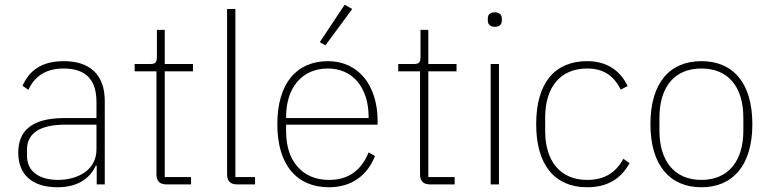

<svg xmlns="http://www.w3.org/2000/svg" viewBox="-20 -778 3251 810"><path d="M249 -520C154 -520 103 -479 75 -416L100 -399C127 -459 177 -489 248 -489C340 -489 387 -444 387 -348V-280H254C181 -280 132 -266 101 -240C69 -214 57 -177 57 -133C57 -41 117 12 222 12C310 12 360 -27 384 -79H388V0H422V-352C422 -460 362 -520 249 -520ZM387 -148C387 -105 368 -73 339 -52C310 -31 269 -19 225 -19C148 -19 94 -53 94 -120V-148C94 -211 142 -252 254 -252H387V-148Z M683 0C654 0 640 -14 640 -42V-477H548V-508H614C637 -508 642 -516 642 -539V-652H675V-508H794V-477H675V-31H786V0Z M981 0C952 0 938 -14 938 -42V-740H973V-31H1056V0Z M1368 12C1233 12 1150 -81 1150 -254C1150 -426 1231 -520 1364 -520C1427 -520 1479 -495 1516 -451C1552 -407 1573 -344 1573 -268V-252H1187V-225C1187 -162 1203 -111 1235 -75C1266 -39 1311 -19 1368 -19C1449 -19 1504 -58 1535 -135L1562 -120C1531 -40 1465 12 1368 12ZM1364 -489C1308 -489 1265 -469 1234 -433C1203 -397 1187 -345 1187 -284V-280H1535V-286C1535 -347 1518 -398 1488 -434C1458 -469 1415 -489 1364 -489ZM1353 -587 1329 -600 1434 -758 1466 -740Z M1795 0C1766 0 1752 -14 1752 -42V-477H1660V-508H1726C1749 -508 1754 -516 1754 -539V-652H1787V-508H1906V-477H1787V-31H1898V0Z M2068 -665C2047 -665 2038 -676 2038 -691V-700C2038 -715 2046 -726 2067 -726C2088 -726 2097 -715 2097 -700V-691C2097 -676 2089 -665 2068 -665ZM2050 -508H2085V0H2050Z M2457 12C2321 12 2242 -81 2242 -254C2242 -429 2321 -520 2457 -520C2542 -520 2597 -479 2628 -415L2599 -400C2570 -457 2528 -489 2457 -489C2342 -489 2280 -408 2280 -283V-225C2280 -100 2342 -19 2457 -19C2533 -19 2579 -52 2610 -108L2636 -90C2603 -29 2548 12 2457 12Z M2939 12C2806 12 2724 -81 2724 -254C2724 -429 2806 -520 2939 -520C3072 -520 3154 -429 3154 -254C3154 -81 3072 12 2939 12ZM2939 -19C3052 -19 3116 -98 3116 -227V-281C3116 -412 3052 -489 2939 -489C2826 -489 2762 -412 2762 -281V-227C2762 -98 2826 -19 2939 -19Z"/></svg>

Font: Plexus Sans ExtraLight
Style: Regular
Weight: 250
Version: Version 2.001;PS 002.001;hotconv 1.0.70;makeotf.lib2.5.58329